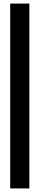

<svg xmlns="http://www.w3.org/2000/svg" viewBox="-20 -861 221 1073"><path d="M37 -841V192H144V-841Z"/></svg>

Font: Ranchers
Style: Regular
Weight: 400
Designer: Pablo Impallari, Brenda Gallo
Foundry: Pablo Impallari, Brenda Gallo
Version: Version 1.000